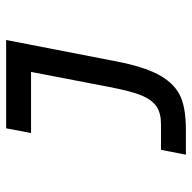

<svg xmlns="http://www.w3.org/2000/svg" viewBox="-20 -620 639 640"><g transform="rotate(90 300.0 -299.5)"><path d="M412.1 -599.1H495.1L479 -516.1H393.1Q356.4 -516.1 334.5 -501.2Q312.5 -486.3 298.1 -452.4Q283.7 -418.5 269 -341.8L219.2 -83H422.9L407.2 0H112.8L184.1 -367.2Q201.2 -456.1 227.3 -505.9Q253.4 -555.7 293.5 -577.4Q333.5 -599.1 412.1 -599.1Z"/></g></svg>

Font: Cousine
Style: Italic
Weight: 400
Italic angle: -12°
Monospace: yes
Designer: Steve Matteson
Foundry: Monotype Imaging Inc.
Version: Version 1.21